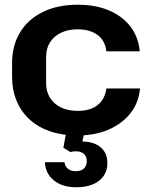

<svg xmlns="http://www.w3.org/2000/svg" viewBox="-20 -563 636 812"><path d="M307 10Q243 10 192 -7.5Q141 -25 105 -58Q69 -91 50 -137Q31 -183 31 -240V-294Q31 -371 65 -426.5Q99 -482 161.5 -512.5Q224 -543 308 -543Q385 -543 442 -518.5Q499 -494 532.5 -449.5Q566 -405 571 -346H430Q424 -393 391.5 -416Q359 -439 308 -439Q268 -439 238 -424.5Q208 -410 191.5 -384Q175 -358 175 -323V-210Q175 -176 191.5 -149.5Q208 -123 238 -108.5Q268 -94 309 -94Q343 -94 368.5 -104.5Q394 -115 410 -136.5Q426 -158 430 -189H572Q567 -129 532 -84.5Q497 -40 439.5 -15Q382 10 307 10ZM303 229Q244 229 208 200Q172 171 170 123H253Q254 139 266.5 150Q279 161 300 161Q324 161 335.5 149Q347 137 347 120Q347 98 335 88Q323 78 307 77Q291 76 278 80L248 62L261 -9H338L326 47L300 38Q322 34 346 36.5Q370 39 389.5 49Q409 59 421.5 78Q434 97 434 127Q434 160 417 183Q400 206 370.5 217.5Q341 229 303 229Z"/></svg>

Font: Hubot Sans SemiBold
Style: Regular
Weight: 600
Designer: Deni Anggara
Foundry: GitHub, Inc., Subsidiary of Microsoft Corporation
Version: Version 2.000